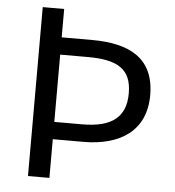

<svg xmlns="http://www.w3.org/2000/svg" viewBox="-52 -782 756 830"><g transform="rotate(5 325.5 -366.5)"><path d="M100 0H193V-168H325C486 -168 596 -240 596 -394C596 -555 487 -610 325 -610H193V-733H100ZM313 -535C440 -535 503 -501 503 -394C503 -290 442 -243 313 -243H193V-535Z"/></g></svg>

Font: Noto Sans KR Regular
Style: Regular
Weight: 400
Designer: Ryoko NISHIZUKA  (kana & ideographs); Paul D. Hunt (Latin, Greek & Cyrillic); Wenlong ZHANG  (bopomofo); Sandoll Communi
Foundry: Adobe Systems Incorporated
Version: Version 1.004;PS 1.004;hotconv 1.0.82;makeotf.lib2.5.63406